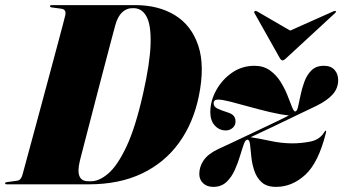

<svg xmlns="http://www.w3.org/2000/svg" viewBox="-40 -720 1341 750"><path d="M-20 -3.5Q-20 -8 -13.5 -8.5L26 -14Q35.5 -15 40.5 -21.8Q45.5 -28.5 48 -38Q52 -52.5 62.5 -91.5Q73 -130.5 87.8 -185Q102.5 -239.5 119.2 -301.2Q136 -363 152.2 -423.8Q168.5 -484.5 182.2 -535.8Q196 -587 204.8 -620.5Q213.5 -654 215 -660.5Q220 -683.5 199 -686L162 -691Q155.5 -691.5 155.5 -696Q155.5 -700 162.5 -700H489Q579 -700 643.5 -660.5Q708 -621 734.5 -541.8Q761 -462.5 736.5 -343.5Q715 -239 659 -161.8Q603 -84.5 514.5 -42.2Q426 0 307 0H-14Q-20 0 -20 -3.5ZM316 -12Q347.5 -12 383 -42.2Q418.5 -72.5 453.8 -147Q489 -221.5 519 -354.5Q546 -474 548.2 -547.5Q550.5 -621 532.8 -654.5Q515 -688 482.5 -688H476Q454.5 -688 437.2 -672Q420 -656 410.5 -622Q407 -609.5 396.2 -568.8Q385.5 -528 370.5 -471.2Q355.5 -414.5 339.5 -352.8Q323.5 -291 309 -235.2Q294.5 -179.5 284.5 -140.8Q274.5 -102 272 -92Q252.5 -12 304.5 -12ZM1233 -200.5Q1204 -84.5 1152.5 -37.2Q1101 10 1038.5 10Q1002 10 982.2 -8Q962.5 -26 953.5 -53Q944.5 -80 941.8 -107Q939 -134 937 -153.2Q935 -172.5 928.5 -174Q919.5 -176.5 913 -158.5Q906.5 -140.5 898.2 -112.8Q890 -85 877.5 -56.8Q865 -28.5 844.8 -9.2Q824.5 10 793 10Q768.5 10 753.5 -4.2Q738.5 -18.5 738.5 -40Q738.5 -69.5 755.8 -94.2Q773 -119 812 -137.5Q837 -149 863 -161.2Q889 -173.5 915.5 -186V-186.5H916.5Q942 -198.5 967.8 -210.8Q993.5 -223 1019 -235Q1038 -244 1056 -252.8Q1074 -261.5 1088.5 -269Q1055.5 -272.5 1014.5 -282.2Q973.5 -292 933 -303.2Q892.5 -314.5 860.2 -322.8Q828 -331 812 -331Q794.5 -331 794.5 -316.5Q794.5 -303 809.8 -295.8Q825 -288.5 849 -281Q866.5 -275.5 873.2 -267Q880 -258.5 880 -245.5Q880 -230 868.5 -220.2Q857 -210.5 842 -210.5Q816.5 -210.5 799 -229.8Q781.5 -249 781.5 -282Q781.5 -325 804.2 -366.8Q827 -408.5 866 -435.8Q905 -463 954 -463Q989.5 -463 1014.5 -445Q1039.5 -427 1056 -400.5Q1072.5 -374 1083 -347.2Q1093.5 -320.5 1100.5 -302.5Q1107.5 -284.5 1113 -284.5Q1120 -284.5 1124.2 -302.5Q1128.5 -320.5 1133.8 -347Q1139 -373.5 1148.8 -400.2Q1158.5 -427 1176.5 -445Q1194.5 -463 1225 -463Q1252.5 -463 1266.8 -447Q1281 -431 1281 -407Q1281 -375.5 1259.8 -351.5Q1238.5 -327.5 1197 -307Q1160.5 -290 1116 -268.2Q1071.5 -246.5 1025 -224.5Q1001 -213 978.2 -202.5Q955.5 -192 939 -184Q970 -179.5 1014.8 -169.8Q1059.5 -160 1102 -160Q1137.5 -160 1173.2 -167.2Q1209 -174.5 1226.5 -203.5Q1230.5 -210 1233 -209.5Q1235 -209 1233 -200.5ZM1075.5 -490.5Q1068 -484 1063.5 -484Q1059 -484 1054.5 -490.5L954 -669Q951.5 -673.5 955.5 -676.5Q958.5 -678.5 963.5 -676L1093.5 -600.5L1263 -676Q1270 -678.5 1271.5 -676.5Q1274 -674 1269 -669Z"/></svg>

Font: Fraunces 144pt S000 Black
Style: Italic
Weight: 900
Italic angle: -16°
Version: Version 1.000; ttfautohint (v1.8.3)